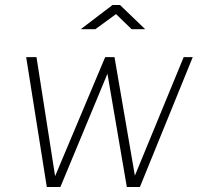

<svg xmlns="http://www.w3.org/2000/svg" viewBox="-20 -743 798 763"><path d="M503 -627H557L457 -723H427L301 -627H359L441 -687ZM746 -516H710L516 -45L435 -516H398L199 -43L125 -516H84L166 0H220L407 -450L484 0H536Z"/></svg>

Font: United Sans Thin
Style: Italic
Weight: 100
Italic angle: -8°
Designer: Pablo Impallari, Rodrigo Fuenzalida (Modified by Dan O. Williams)
Version: Version 1.000;PS 001.000;hotconv 1.0.88;makeotf.lib2.5.64775